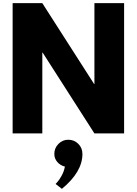

<svg xmlns="http://www.w3.org/2000/svg" viewBox="-20 -845 866 1216"><path d="M248 -512V0H60V-825H248L576 -313H578V-825H766V0H578L250 -512ZM412 40Q376 40 350 66.5Q324 93 324 130Q324 159 343 181Q362 203 391 210Q386 239 371 266.5Q356 294 344 307L332 320L372 351Q502 244 502 130Q502 92 476 66Q450 40 412 40Z"/></svg>

Font: Hussar
Style: BoldWeb
Weight: 700
Foundry: Cannot Into Space Fonts
Version: Version 2.00